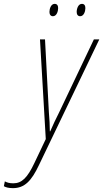

<svg xmlns="http://www.w3.org/2000/svg" viewBox="-135 -731 534 994"><path d="M280 -647C299 -647 307 -672 307 -689C307 -703 301 -711 289 -711C270 -711 262 -686 262 -669C262 -655 269 -647 280 -647ZM139 -647C158 -647 166 -672 166 -689C166 -703 160 -711 148 -711C129 -711 121 -686 121 -669C121 -655 128 -647 139 -647ZM-68 243C-8 243 28 206 67 123L379 -527H351L172 -151C155 -118 138 -81 125 -51H123C123 -80 121 -116 118 -150L98 -527H72L102 -11L43 113C7 189 -22 218 -66 218C-86 218 -99 214 -110 208L-115 233C-105 239 -90 243 -68 243Z"/></svg>

Font: Noto Sans Condensed Thin
Style: Italic
Weight: 100
Width: 3
Italic angle: -12°
Designer: Monotype Design Team
Foundry: Monotype Imaging Inc.
Version: Version 2.013